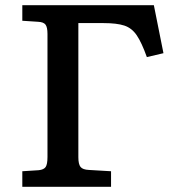

<svg xmlns="http://www.w3.org/2000/svg" viewBox="-20 -720 692 740"><path d="M66 0V-60L129 -64Q149 -66 156 -76.5Q163 -87 163 -115V-589Q163 -615 155.5 -625Q148 -635 127 -636L66 -640V-700H573L610 -515L546 -500Q526 -556 507 -584Q488 -612 459 -621.5Q430 -631 379 -631H282V-114Q282 -87 290.5 -76.5Q299 -66 323 -65L408 -60V0Z"/></svg>

Font: Literata 7pt Medium
Style: Regular
Weight: 500
Designer: Latin by Veronika Burian and Jose Scaglione. Greek by Irene Vlachou. Cyrillic by Vera Evstafieva.
Foundry: TypeTogether
Version: Version 3.002